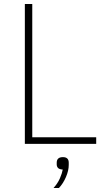

<svg xmlns="http://www.w3.org/2000/svg" viewBox="-20 -718 521 958"><path d="M104 0V-698H141V-33H460V0ZM294 66Q323 66 323 94V105Q323 133 309 165.5Q295 198 274 220H247Q268 197 279 171.5Q290 146 293 128Q276 127 269.5 120Q263 113 263 102V94Q263 66 294 66Z"/></svg>

Font: IBM Plex Sans ExtLt
Style: Regular
Weight: 200
Designer: Mike Abbink, Paul van der Laan, Pieter van Rosmalen
Foundry: Bold Monday
Version: Version 3.005